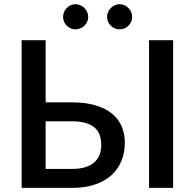

<svg xmlns="http://www.w3.org/2000/svg" viewBox="-20 -916 950 936"><path d="M330 -92.5Q369.5 -92.5 396.8 -101.2Q424 -110 441 -125.8Q458 -141.5 465.8 -162.8Q473.5 -184 473.5 -209Q473.5 -236 466 -257.5Q458.5 -279 441.5 -293.8Q424.5 -308.5 397.2 -316.5Q370 -324.5 330.5 -324.5H202.5V-92.5ZM330.5 -417Q398.5 -417 447.2 -402Q496 -387 527.5 -360.8Q559 -334.5 573.8 -298.5Q588.5 -262.5 588.5 -221Q588.5 -170.5 571.2 -129.8Q554 -89 521 -60Q488 -31 439.8 -15.5Q391.5 0 330 0H85.5V-720H202.5V-417ZM824 0H706.5V-720H824ZM410 -833.5Q410 -821 405 -810Q400 -799 391.5 -790.8Q383 -782.5 371.5 -777.8Q360 -773 347.5 -773Q335.5 -773 324.5 -777.8Q313.5 -782.5 305.2 -790.8Q297 -799 292.2 -810Q287.5 -821 287.5 -833.5Q287.5 -846 292.2 -857.2Q297 -868.5 305.2 -877Q313.5 -885.5 324.5 -890.5Q335.5 -895.5 347.5 -895.5Q360 -895.5 371.5 -890.5Q383 -885.5 391.5 -877Q400 -868.5 405 -857.2Q410 -846 410 -833.5ZM624.5 -833.5Q624.5 -821 619.5 -810Q614.5 -799 606.2 -790.8Q598 -782.5 587 -777.8Q576 -773 563.5 -773Q550.5 -773 539.5 -777.8Q528.5 -782.5 520 -790.8Q511.5 -799 506.8 -810Q502 -821 502 -833.5Q502 -846 506.8 -857.2Q511.5 -868.5 520 -877Q528.5 -885.5 539.5 -890.5Q550.5 -895.5 563.5 -895.5Q576 -895.5 587 -890.5Q598 -885.5 606.2 -877Q614.5 -868.5 619.5 -857.2Q624.5 -846 624.5 -833.5Z"/></svg>

Font: Lato 2
Style: Regular
Weight: 600
Designer: Lukasz Dziedzic with Adam Twardoch and Botio Nikoltchev
Foundry: tyPoland Lukasz Dziedzic
Version: Version 2.015; 2015-08-06; http://www.latofonts.com/